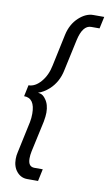

<svg xmlns="http://www.w3.org/2000/svg" viewBox="-95 -676 540 952"><g transform="rotate(10 175.0 -200.0)"><path d="M295 -629H350L337 -569H295Q252 -569 235 -491L201 -334Q189 -274 147 -235Q119 -210 92 -202L102 -200Q118 -197 131 -178Q150 -153 150 -112Q150 -94 145 -66L111 90Q107 109 107 126Q107 168 139 168H181L168 229H113Q82 229 61 204.5Q40 180 40 141Q40 123 44 107L78 -52Q82 -72 82 -94Q82 -173 27 -173L39 -230Q72 -230 101 -263.5Q130 -297 140 -348L174 -508Q186 -563 223 -597Q258 -629 295 -629Z"/></g></svg>

Font: GFS Neohellenic Rg
Style: Italic
Weight: 400
Italic angle: -12°
Designer: Takis Katsoulidis and George D. Matthiopoulos
Foundry: Takis Katsoulidis and George D. Matthiopoulos
Version: Version 1.0